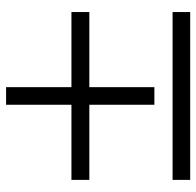

<svg xmlns="http://www.w3.org/2000/svg" viewBox="-27 -621 648 634"><g transform="rotate(-90 297.0 -304.0)"><path d="M326.2 -607.9V-392.1H574.2V-333H326.2V-118.2H268.1V-333H20V-392.1H268.1V-607.9ZM574.2 -58.1V0H20V-58.1Z"/></g></svg>

Font: Stilu Light
Style: Regular
Weight: 300
Designer: Genilson Lima Santos
Foundry: Genilson Lima Santos
Version: Version 1.200;PS 001.200;hotconv 1.0.88;makeotf.lib2.5.64775